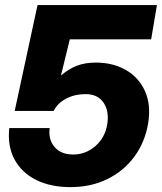

<svg xmlns="http://www.w3.org/2000/svg" viewBox="-20 -748 657 779"><path d="M265.6 11.2Q185.1 11.2 126.5 -18.1Q67.9 -47.4 38.8 -101.3Q9.8 -155.3 17.6 -228.5H181.6Q175.3 -182.1 201.4 -151.6Q227.5 -121.1 276.9 -121.1Q327.6 -121.1 366.7 -155Q405.8 -189 415 -242.7Q423.8 -296.9 400.1 -331.5Q376.5 -366.2 326.7 -366.2Q283.7 -366.2 248.5 -347.9Q213.4 -329.6 197.8 -297.9H39.6L132.3 -727.5H616.7L593.3 -588.4H263.2L227.5 -442.4H228.5Q258.3 -468.3 291.7 -481.2Q325.2 -494.1 368.2 -494.1Q438 -494.1 490.5 -464.1Q543 -434.1 568.1 -378.7Q593.3 -323.2 581.1 -247.6Q568.4 -171.9 525.9 -113.5Q483.4 -55.2 416.7 -22Q350.1 11.2 265.6 11.2Z"/></svg>

Font: Inter Display ExtraBold
Style: Italic
Weight: 800
Italic angle: -9.39999°
Designer: Rasmus Andersson
Foundry: rsms
Version: Version 4.000;git-a52131595